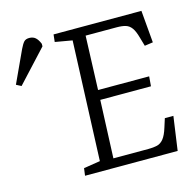

<svg xmlns="http://www.w3.org/2000/svg" viewBox="-264 -825 948 933"><g transform="rotate(-15 210.5 -358.5)"><path d="M163 -651 77 -666 81 -703H523L537 -541L495 -535L482 -580Q473 -613 461 -629.5Q449 -646 431.5 -651.5Q414 -657 386 -657H230L220 -386H477L473 -337H218L206 -46H382Q408 -46 426.5 -50.5Q445 -55 459 -72.5Q473 -90 484 -126L498 -170H541L517 0H51L56 -37L139 -50ZM-134 -501 -159 -514 -85 -674Q-74 -697 -65 -707Q-56 -717 -38 -717Q-19 -717 -7 -706.5Q5 -696 14 -674V-661Z"/></g></svg>

Font: Literata 18pt Light
Style: Italic
Weight: 300
Italic angle: -2°
Designer: Latin by Veronika Burian and Jose Scaglione. Greek by Irene Vlachou. Cyrillic by Vera Evstafieva
Foundry: TypeTogether
Version: Version 3.103;gftools[0.9.29]